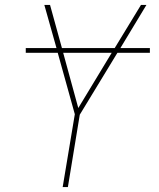

<svg xmlns="http://www.w3.org/2000/svg" viewBox="-20 -755 640 775"><path d="M233 0 282 -294 213 -542H84V-561H208L159 -735H182L230 -561H443L549 -735H571L466 -561H585V-542H454L302 -292L254 0ZM296 -319 431 -542H235Z"/></svg>

Font: Iosevka SS04 Thin Extended
Style: Italic
Weight: 100
Width: 7
Italic angle: -9°
Monospace: yes
Designer: Belleve Invis
Foundry: Belleve Invis
Version: Version 19.0.0; ttfautohint (v1.8.4)